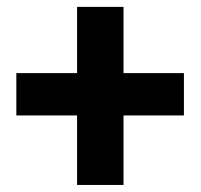

<svg xmlns="http://www.w3.org/2000/svg" viewBox="-20 -609 585 558"><path d="M339 -71.5H204V-273.5H27.5V-396.5H204V-589H339V-396.5H514.5V-273.5H339Z"/></svg>

Font: Roberto Sans
Style: Bold
Weight: 700
Designer: Google (font) & Cristiano Sobral (main changes)
Version: Version 1.000;October 12, 2021;FontCreator 14.0.0.2814 64-bi